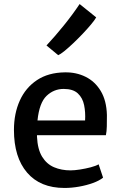

<svg xmlns="http://www.w3.org/2000/svg" viewBox="-20 -922 598 950"><path d="M299 8Q179 8 114 -68Q49 -144 49 -279Q49 -360 77.8 -424Q106.5 -488 162.8 -525.5Q219 -563 301 -564Q357 -565 403.5 -542Q450 -519 478.5 -471.8Q507 -424.5 509 -353Q509 -321.5 508.5 -296.8Q508 -272 504 -253H163Q163 -249.5 163 -246Q166 -183 188.5 -146.5Q211 -110 247.5 -94.5Q284 -79 329 -79Q348 -79 375.5 -83.2Q403 -87.5 428.8 -94.2Q454.5 -101 468 -109L490 -43Q471.5 -28 439.8 -16.5Q408 -5 371 1.5Q334 8 299 8ZM295 -482Q246.5 -482 210.5 -447.8Q174.5 -413.5 165.5 -326H401Q403.5 -366 396.2 -401.8Q389 -437.5 365.2 -459.8Q341.5 -482 295 -482ZM268 -649 210 -697Q252 -742 295.5 -795.8Q339 -849.5 374 -902L456 -836Q448.5 -822.5 430.5 -801Q412.5 -779.5 389.5 -755.2Q366.5 -731 342.5 -708.2Q318.5 -685.5 298.8 -669.5Q279 -653.5 268 -649Z"/></svg>

Font: Merriweather Sans
Style: Regular
Weight: 400
Designer: Eben Sorkin
Foundry: Eben Sorkin
Version: Version 1.008; ttfautohint (v1.7.19-72a1) -l 8 -r 50 -G 200 